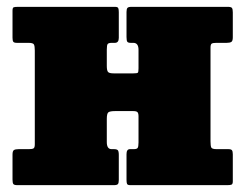

<svg xmlns="http://www.w3.org/2000/svg" viewBox="-20 -540 715 560"><path d="M594 -127.5Q594 -114.5 596.2 -109.8Q598.5 -105 612 -105H646Q654 -105 656.5 -101.8Q659 -98.5 659 -90V-11Q659 -3 655.2 -1.5Q651.5 0 643.5 0H360Q352 0 350.5 -3.8Q349 -7.5 349 -15.5V-90.5Q349 -105 359 -105H370Q378.5 -105 381.2 -108.2Q384 -111.5 384 -124.5V-200.5Q384 -209.5 381 -212.8Q378 -216 368.5 -216H316Q301 -216 296.2 -212.5Q291.5 -209 291.5 -193V-125.5Q291.5 -105 305.5 -105H312.5Q320.5 -105 323.5 -102Q326.5 -99 326.5 -88V-15Q326.5 -6 323.8 -3Q321 0 312.5 0H30.5Q21.5 0 19 -3.2Q16.5 -6.5 16.5 -16V-89Q16.5 -99.5 20.5 -102.2Q24.5 -105 34.5 -105H64.5Q74 -105 77.8 -107.2Q81.5 -109.5 81.5 -119V-392.5Q81.5 -405.5 79 -410.2Q76.5 -415 63.5 -415H29.5Q21 -415 18.8 -418.2Q16.5 -421.5 16.5 -430V-509Q16.5 -517.5 20 -518.8Q23.5 -520 32 -520H315.5Q323 -520 324.8 -516.5Q326.5 -513 326.5 -504.5V-429.5Q326.5 -415 315 -415H306Q297 -415 294.2 -411.8Q291.5 -408.5 291.5 -395.5V-347.5Q291.5 -335 294.8 -330.5Q298 -326 311.5 -326H369Q380 -326 382 -328Q384 -330 384 -341V-394.5Q384 -415 369 -415H361.5Q354 -415 351.5 -418Q349 -421 349 -432V-505Q349 -514 351.8 -517Q354.5 -520 363 -520H645Q654 -520 656.5 -516.8Q659 -513.5 659 -504V-431Q659 -420.5 654.8 -417.8Q650.5 -415 641 -415H611Q601 -415 597.5 -412.8Q594 -410.5 594 -401Z"/></svg>

Font: Besley* Narrow Fatface
Style: Regular
Weight: 900
Width: 4
Designer: Owen Earl
Foundry: indestructible type*
Version: Version 3.000; ttfautohint (v1.8.3)